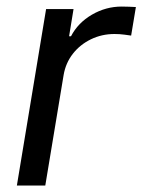

<svg xmlns="http://www.w3.org/2000/svg" viewBox="-20 -574 440 594"><path d="M32.2 0 122.6 -545.9H207.5L193.8 -461.9H199.7Q221.2 -503.4 264.4 -528.6Q307.6 -553.7 356.4 -553.7Q366.2 -553.7 379.4 -553.2Q392.6 -552.7 400.4 -552.2L385.7 -463.9Q379.9 -464.8 365 -466.8Q350.1 -468.8 334 -468.8Q294.9 -468.8 261.2 -452.4Q227.5 -436 205.3 -407.5Q183.1 -378.9 176.8 -341.8L120.1 0Z"/></svg>

Font: Inter Variable
Style: Italic
Weight: 400
Italic angle: -9.39999°
Designer: Rasmus Andersson
Foundry: rsms
Version: Version 4.001;git-9221beed3